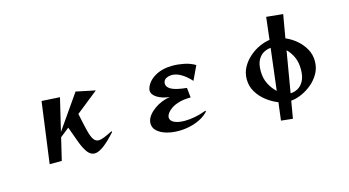

<svg xmlns="http://www.w3.org/2000/svg" viewBox="-98 -1186 3197 1758"><g transform="rotate(-15 1500.0 -307.5)"><path d="M863 -137Q793 -59 743.5 -23.5Q694 12 659 12Q622 12 594 -23.5Q566 -59 541 -124.5Q516 -190 485 -279L399 -211L349 0H234L312 -578L484 -568L410 -258L635 -581L817 -543L607 -376Q628 -272 643.5 -210.5Q659 -149 677.5 -122Q696 -95 725 -95Q748 -95 780.5 -108.5Q813 -122 859 -145Z M1741 -95Q1707 -58 1660 -34.5Q1613 -11 1560 0.5Q1507 12 1455 12Q1393 12 1340 -3.5Q1287 -19 1254.5 -48.5Q1222 -78 1222 -120Q1222 -124 1222 -127.5Q1222 -131 1223 -135Q1228 -167 1250.5 -196Q1273 -225 1306.5 -249Q1340 -273 1379 -288.5Q1418 -304 1456 -309Q1385 -317 1338.5 -346Q1292 -375 1292 -415Q1292 -420 1293.5 -425.5Q1295 -431 1296 -436Q1317 -499 1386 -539.5Q1455 -580 1555 -580Q1605 -580 1662.5 -568.5Q1720 -557 1766 -529L1703 -396Q1660 -444 1614 -471.5Q1568 -499 1526 -499Q1498 -499 1474.5 -488Q1451 -477 1445 -454Q1444 -450 1443.5 -446Q1443 -442 1443 -437Q1443 -406 1483.5 -383Q1524 -360 1629 -349L1639 -256Q1575 -256 1529.5 -243Q1484 -230 1456 -211Q1428 -192 1414 -172.5Q1400 -153 1398 -139Q1398 -137 1397.5 -135.5Q1397 -134 1397 -132Q1397 -98 1435 -80.5Q1473 -63 1534 -63Q1578 -63 1630.5 -73Q1683 -83 1738 -104Z M2383 163 2404 -6Q2349 -27 2297 -66.5Q2245 -106 2211.5 -161Q2178 -216 2178 -283Q2178 -345 2206 -396Q2234 -447 2278.5 -486Q2323 -525 2374.5 -548.5Q2426 -572 2473 -578L2498 -790L2655 -774L2617 -554Q2670 -532 2717 -492.5Q2764 -453 2794 -400Q2824 -347 2824 -283Q2824 -220 2795 -168Q2766 -116 2720 -77.5Q2674 -39 2621.5 -16Q2569 7 2521 11L2493 175ZM2464 -505Q2430 -503 2397 -485Q2364 -467 2342.5 -428Q2321 -389 2321 -323Q2321 -253 2349 -199Q2377 -145 2416 -110ZM2533 -56Q2568 -56 2602 -74.5Q2636 -93 2658.5 -134.5Q2681 -176 2681 -243Q2681 -313 2657 -363.5Q2633 -414 2599 -446Z"/></g></svg>

Font: Reggae One
Style: Regular
Weight: 400
Designer: Fontworks Inc.
Foundry: Fontworks Inc.
Version: Version 1.100